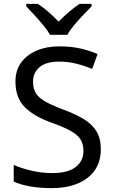

<svg xmlns="http://www.w3.org/2000/svg" viewBox="-20 -964 589 994"><path d="M502 -191Q502 -96 433 -43Q364 10 247 10Q187 10 136 1Q85 -8 51 -24V-110Q87 -94 140.5 -81Q194 -68 251 -68Q331 -68 371.5 -99Q412 -130 412 -183Q412 -218 397 -242Q382 -266 345.5 -286.5Q309 -307 244 -330Q153 -363 106.5 -411Q60 -459 60 -542Q60 -599 89 -639.5Q118 -680 169.5 -702Q221 -724 288 -724Q347 -724 396 -713Q445 -702 485 -684L457 -607Q420 -623 376.5 -634Q333 -645 286 -645Q219 -645 185 -616.5Q151 -588 151 -541Q151 -505 166 -481Q181 -457 215 -438Q249 -419 307 -397Q370 -374 413.5 -347.5Q457 -321 479.5 -284Q502 -247 502 -191ZM239 -784Q226 -807 204 -833.5Q182 -860 158 -886Q134 -912 116 -931V-944H176Q202 -927 230 -903Q258 -879 283 -852Q310 -879 338 -903Q366 -927 392 -944H454V-931Q435 -912 410.5 -886Q386 -860 363.5 -833.5Q341 -807 329 -784Z"/></svg>

Font: Noto Sans Tifinagh Rhissa Ixa
Style: Regular
Weight: 400
Designer: JamraPatel
Foundry: JamraPatel LLC
Version: Version 2.006; ttfautohint (v1.8.4.7-5d5b)